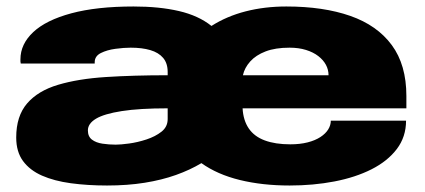

<svg xmlns="http://www.w3.org/2000/svg" viewBox="-20 -560 1309 592"><path d="M310 12Q250 12 198.5 5Q147 -2 109.5 -18.5Q72 -35 51 -63.5Q30 -92 30 -136Q30 -202 63.5 -241Q97 -280 159 -298.5Q221 -317 306.5 -322.5Q392 -328 497 -328V-338Q497 -365 483 -381.5Q469 -398 443.5 -405.5Q418 -413 383 -413Q362 -413 336 -409.5Q310 -406 291 -396.5Q272 -387 272 -368V-364H44Q43 -368 43 -370.5Q43 -373 43 -377Q43 -424 82.5 -461Q122 -498 200 -519Q278 -540 392 -540Q471 -540 531.5 -526Q592 -512 632 -480Q679 -510 737.5 -525Q796 -540 863 -540Q977 -540 1060 -511Q1143 -482 1188 -421Q1233 -360 1233 -264V-226H728Q730 -189 747 -164Q764 -139 796.5 -127Q829 -115 875 -115Q905 -115 928.5 -121Q952 -127 968 -137.5Q984 -148 992 -161Q1000 -174 1000 -188H1232Q1232 -138 1203.5 -100.5Q1175 -63 1125.5 -38Q1076 -13 1011 -0.5Q946 12 873 12Q789 12 719.5 -5Q650 -22 601 -57Q566 -36 522.5 -20.5Q479 -5 426 3.5Q373 12 310 12ZM337 -114Q352 -114 378 -117.5Q404 -121 431.5 -130Q459 -139 478 -154Q497 -169 497 -193V-226Q410 -226 355.5 -217.5Q301 -209 276 -194Q251 -179 251 -158Q251 -139 263.5 -129.5Q276 -120 296 -117Q316 -114 337 -114ZM729 -328H993Q993 -345 985 -360Q977 -375 961.5 -387Q946 -399 923.5 -406Q901 -413 873 -413Q829 -413 799 -401.5Q769 -390 751.5 -370.5Q734 -351 729 -328Z"/></svg>

Font: Archivo Expanded Black
Style: Regular
Weight: 900
Width: 7
Designer: Hector Gatti
Foundry: Omnibus-Type
Version: Version 2.001